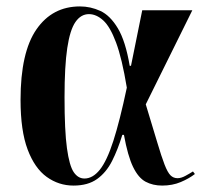

<svg xmlns="http://www.w3.org/2000/svg" viewBox="-20 -568 639 598"><path d="M209 10Q163 10 125.5 -17Q88 -44 66 -102.5Q44 -161 44 -257Q44 -405 93.5 -476.5Q143 -548 229 -548Q262 -548 292.5 -534Q323 -520 347 -480Q371 -440 384 -363H388L423 -536H579L434 -243Q456 -171 469.5 -125.5Q483 -80 492.5 -55.5Q502 -31 511 -22Q520 -13 533 -13Q544 -13 557 -20Q570 -27 581 -34L587 -26Q569 -12 543 -1Q517 10 485 10Q456 10 433.5 -2Q411 -14 394.5 -48Q378 -82 366 -148H361Q347 -102 329 -66.5Q311 -31 282.5 -10.5Q254 10 209 10ZM243 -12Q269 -12 291 -39.5Q313 -67 333 -129Q353 -191 375 -295Q360 -386 341.5 -435.5Q323 -485 301.5 -504.5Q280 -524 257 -524Q232 -524 215 -499.5Q198 -475 189.5 -418.5Q181 -362 181 -265Q181 -161 188.5 -106.5Q196 -52 209.5 -32Q223 -12 243 -12Z"/></svg>

Font: Noto Serif Display Condensed
Style: Bold
Weight: 700
Width: 3
Designer: Monotype Design Team
Foundry: Monotype Imaging Inc.
Version: Version 2.009